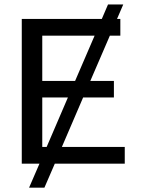

<svg xmlns="http://www.w3.org/2000/svg" viewBox="-20 -745 640 874"><path d="M229.5 0 182.1 109.4H112.3L159.7 0H79.1V-658.7H443.4L471.7 -724.6H541L512.7 -658.7H527.8V-582.5H480L391.1 -376.5H498.5V-301.3H358.4L261.7 -76.2H547.9V0ZM172.4 -376.5H321.8L410.6 -582.5H172.4ZM172.4 -76.2H192.4L289.1 -301.3H172.4Z"/></svg>

Font: Cousine
Style: Regular
Weight: 400
Monospace: yes
Designer: Steve Matteson
Foundry: Ascender Corporation
Version: Version 1.20